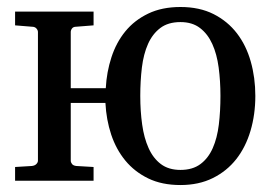

<svg xmlns="http://www.w3.org/2000/svg" viewBox="-20 -514 780 546"><path d="M606.9 -241.2Q606.9 -283.7 601.8 -322Q596.7 -360.4 583.7 -388.9Q570.8 -417.5 548.8 -434.3Q526.9 -451.2 493.2 -451.2Q458 -451.2 435.8 -434.3Q413.6 -417.5 400.9 -388.9Q388.2 -360.4 383.5 -322Q378.9 -283.7 378.9 -241.2Q378.9 -197.8 384.3 -159.7Q389.6 -121.6 402.6 -92.8Q415.5 -64 437.5 -47.4Q459.5 -30.8 493.2 -30.8Q527.8 -30.8 550 -47.4Q572.3 -64 585 -92.8Q597.7 -121.6 602.3 -159.7Q606.9 -197.8 606.9 -241.2ZM706.1 -241.2Q706.1 -188.5 692.4 -142.1Q678.7 -95.7 651.9 -61.5Q625 -27.3 585.2 -7.6Q545.4 12.2 493.2 12.2Q440.4 12.2 401.6 -6.6Q362.8 -25.4 336.4 -57.4Q310.1 -89.4 296.1 -131.6Q282.2 -173.8 279.8 -221.2H181.2V-57.1Q181.2 -52.2 184.8 -47.6Q188.5 -43 196.8 -42L246.1 -39.1V0H22.9V-39.1L70.8 -42Q79.1 -43 83.5 -47.6Q87.9 -52.2 87.9 -57.1V-422.9Q87.9 -428.2 83.5 -433.1Q79.1 -438 70.8 -438L22.9 -441.9V-481H246.1V-441.9L196.8 -438Q188.5 -438 184.8 -433.1Q181.2 -428.2 181.2 -422.9V-263.2H280.8Q283.2 -309.1 296.9 -351.1Q310.5 -393.1 336.4 -424.8Q362.3 -456.5 401.4 -475.3Q440.4 -494.1 493.2 -494.1Q547.4 -494.1 587.4 -473.9Q627.4 -453.6 653.8 -419.2Q680.2 -384.8 693.1 -338.9Q706.1 -293 706.1 -241.2Z"/></svg>

Font: Charis SIL
Style: Regular
Weight: 400
Foundry: SIL International
Version: Version 4.112